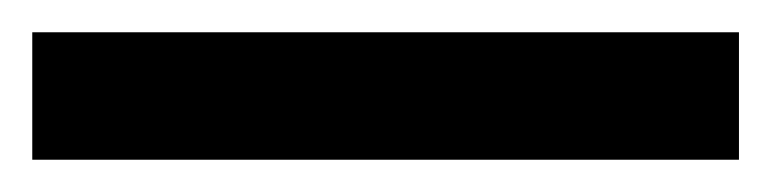

<svg xmlns="http://www.w3.org/2000/svg" viewBox="-22 63 478 119"><path d="M436 162H-2V83H436Z"/></svg>

Font: Noto Sans SemiCondensed
Style: Regular
Weight: 400
Width: 4
Version: Version 2.013